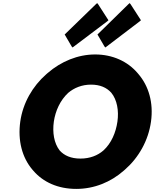

<svg xmlns="http://www.w3.org/2000/svg" viewBox="-20 -1199 1001 1241"><path d="M328 -413C338 -482 369 -551 421 -599C459 -631 509 -652 568 -652C627 -652 669 -633 699 -600C737 -554 749 -483 739 -413C729 -343 700 -273 648 -226C611 -194 561 -174 500 -174C438 -174 395 -194 366 -226C329 -273 318 -343 328 -413ZM111 -413C94 -290 123 -181 189 -103L190 -102L196 -95C259 -22 354 22 473 22C589 22 696 -22 780 -96L788 -103C876 -180 939 -290 956 -413C973 -535 941 -643 875 -720L869 -727C805 -802 708 -847 595 -847C483 -847 375 -802 288 -727L287 -726L279 -719C191 -642 128 -534 111 -413ZM610 -976 655 -899 661 -892 883 -1061 891 -1068 824 -1172 818 -1179 810 -1172ZM398 -976 443 -899 449 -892 673 -1061 681 -1068 614 -1172 608 -1179 600 -1172Z"/></svg>

Font: Hussar Woodtype
Style: BlkObl
Weight: 900
Foundry: Cannot Into Space Fonts
Version: Version 1.07